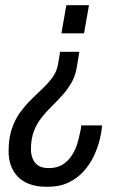

<svg xmlns="http://www.w3.org/2000/svg" viewBox="-20 -546 502 738"><path d="M162 172Q119 172 90.5 160.5Q62 149 45 129.5Q28 110 20.5 86Q13 62 13 36Q13 -13 25 -49.5Q37 -86 57.5 -114Q78 -142 101 -164.5Q124 -187 145.5 -207.5Q167 -228 182.5 -249.5Q198 -271 203 -298L211 -347H285L275 -286Q269 -252 253.5 -226Q238 -200 218.5 -178.5Q199 -157 178 -136.5Q157 -116 139 -93Q121 -70 110 -41Q99 -12 99 28Q99 47 105.5 63.5Q112 80 126.5 90Q141 100 168 100Q199 100 220 87Q241 74 255 53Q269 32 276.5 8Q284 -16 288 -38Q290 -45 291 -51.5Q292 -58 292 -64H372Q371 -41 363.5 -10Q356 21 341 53Q326 85 302 112Q278 139 243.5 155.5Q209 172 162 172ZM216 -418 235 -526H322L303 -418Z"/></svg>

Font: Archivo Condensed
Style: Italic
Weight: 400
Width: 3
Italic angle: -10°
Designer: Hector Gatti
Foundry: Omnibus-Type
Version: Version 2.001